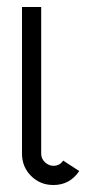

<svg xmlns="http://www.w3.org/2000/svg" viewBox="-20 -520 277 550"><path d="M98 -500V-80Q98 -65 109 -55Q120 -45 133 -45Q151 -45 161 -60L207 -30Q180 10 133 10Q95 10 69 -16Q43 -42 43 -80V-500Z"/></svg>

Font: Bellota
Style: Regular
Weight: 400
Designer: Kemie Guaida
Foundry: Kemie Guaida
Version: Version 1.000;PS 002.000;hotconv 1.0.70;makeotf.lib2.5.58329